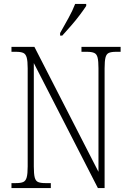

<svg xmlns="http://www.w3.org/2000/svg" viewBox="-20 -951 660 971"><path d="M38 0V-25H61Q85 -25 97.5 -30.5Q110 -36 115 -54Q120 -72 120 -109V-606Q120 -642 115 -660Q110 -678 97.5 -683.5Q85 -689 61 -689H38V-714H154L478 -82V-606Q478 -642 473.5 -660Q469 -678 456 -683.5Q443 -689 420 -689H392V-714H590V-689H567Q543 -689 530.5 -683.5Q518 -678 513.5 -660Q509 -642 509 -605V0H475L151 -632V-109Q151 -72 155.5 -54Q160 -36 172.5 -30.5Q185 -25 209 -25H237V0ZM284 -784Q306 -823 326.5 -860Q347 -897 360 -931H416V-921Q405 -904 384.5 -876.5Q364 -849 339.5 -821Q315 -793 295 -771H284Z"/></svg>

Font: Noto Serif Tamil Condensed ExtraLight
Style: Italic
Weight: 200
Width: 3
Italic angle: -12°
Designer: Indian Type Foundry, Tom Grace, and the Monotype Design Team
Foundry: Monotype Imaging Inc.
Version: Version 2.003; ttfautohint (v1.8.4.7-5d5b)